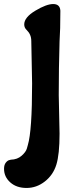

<svg xmlns="http://www.w3.org/2000/svg" viewBox="-114 -754 336 951"><path d="M177 -283 181 -92Q181 11 165 62Q149 113 108 145Q67 177 17.5 177Q-32 177 -63 149.5Q-94 122 -94 82Q-94 63 -85.5 52Q-77 41 -68 39L-60 37Q-28 36 -7 17.5Q14 -1 19 -18L24 -36Q45 -106 45 -341L41 -550Q41 -568 35 -581.5Q29 -595 17.5 -606Q6 -617 6 -633Q6 -668 61 -701Q116 -734 149.5 -734Q183 -734 185 -701Q185 -605 181 -549Q177 -415 177 -283Z"/></svg>

Font: Chicle
Style: Regular
Weight: 400
Designer: Angel Koziupa and Alejandro Paul
Foundry: Angel Koziupa and Alejandro Paul
Version: Version 1.000